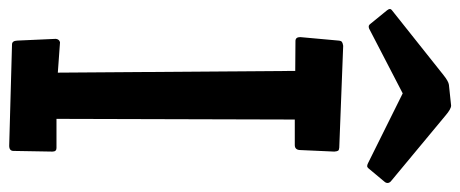

<svg xmlns="http://www.w3.org/2000/svg" viewBox="-346 -706 1030 430"><g transform="rotate(90 169.0 -491.0)"><path d="M285.6 -102.5Q293.5 -102.5 293.5 -93.3L292 -6.3Q292 3.4 280.3 3.4L53.7 -2.9Q45.4 -2.9 44.9 -14.6L41 -101.1Q42 -108.9 48.8 -110.4L116.7 -105.5L112.8 -637.2L45.9 -637.7Q37.1 -637.7 37.1 -648.4L44.9 -734.4Q45.4 -740.2 48.1 -741.9Q50.8 -743.7 56.6 -744.6L284.7 -735.8Q290 -735.4 291.5 -733.2Q293 -731 293.5 -724.6L290 -647Q289.1 -636.2 278.8 -636.2H221.7L220.2 -102.5ZM122.1 -969.2Q136.2 -980.5 144 -981.4L190.4 -986.3Q198.2 -986.3 212.9 -973.6L360.4 -851.1Q363.8 -847.7 363.8 -844Q363.8 -840.3 360.8 -836.9L331.1 -801.3Q328.6 -798.3 325.9 -798.3Q323.2 -798.3 319.3 -800.3L163.1 -877.9L18.1 -802.7Q16.1 -801.8 13.2 -801.8Q10.3 -801.8 7.3 -805.7L-22.9 -842.8Q-25.9 -846.7 -25.9 -849.1Q-25.9 -851.6 -23.4 -853.5Z"/></g></svg>

Font: Wellfleet
Style: Regular
Weight: 400
Designer: Riccardo De Franceschi
Foundry: Riccardo De Franceschi
Version: Version 1.002